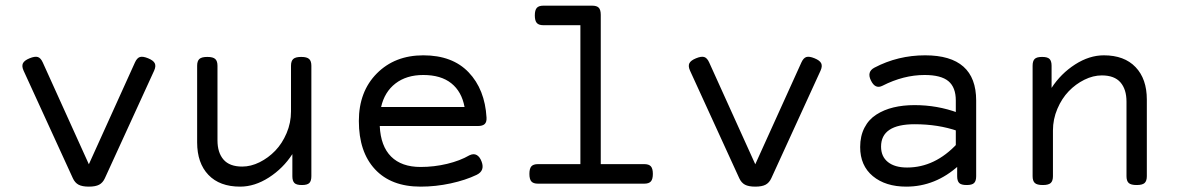

<svg xmlns="http://www.w3.org/2000/svg" viewBox="-20 -661 4237 691"><path d="M465.8 -436.5 299.8 -69.8 133.8 -436.5Q126.5 -452.6 116 -455.8Q105.5 -459 86.4 -451.2Q67.4 -443.4 62.5 -433.1Q57.6 -422.9 64.9 -406.7L242.2 -19.5Q249.5 -3.4 262.7 3.7Q275.9 10.7 299.8 10.7Q323.7 10.7 336.9 3.7Q350.1 -3.4 357.4 -19.5L534.7 -406.7Q542 -422.9 537.1 -433.1Q532.2 -443.4 513.2 -451.2Q494.1 -459 483.6 -455.8Q473.1 -452.6 465.8 -436.5Z M1063.5 -456.1Q1043.5 -456.1 1035.4 -448.7Q1027.3 -441.4 1027.3 -424.3V-259.8Q1027.3 -219.2 1011.5 -181.9Q995.6 -144.5 970.7 -118.7Q945.8 -92.8 914.3 -77.1Q882.8 -61.5 851.6 -61.5Q806.2 -61.5 784.4 -86.7Q762.7 -111.8 762.7 -155.8V-424.3Q762.7 -441.4 754.6 -448.7Q746.6 -456.1 726.6 -456.1H725.6Q705.6 -456.1 697.5 -448.7Q689.5 -441.4 689.5 -424.3V-148.4Q689.5 -74.2 730 -31.7Q770.5 10.7 844.2 10.7Q896.5 10.7 947.8 -22.2Q999 -55.2 1032.2 -106.4V-26.9Q1032.2 -9.8 1039.6 -2.4Q1046.9 4.9 1065.9 4.9H1066.9Q1085.9 4.9 1093.3 -2.4Q1100.6 -9.8 1100.6 -26.9V-424.3Q1100.6 -441.4 1092.5 -448.7Q1084.5 -456.1 1064.5 -456.1Z M1271.5 -225.6Q1271.5 -114.3 1329.6 -51.8Q1387.7 10.7 1493.7 10.7Q1548.3 10.7 1602.1 -1Q1655.8 -12.7 1695.3 -31.7Q1725.6 -46.4 1713.4 -79.1Q1707 -96.7 1695.8 -103Q1684.6 -109.4 1669.4 -102.1Q1635.7 -82.5 1589.1 -71.3Q1542.5 -60.1 1493.7 -60.1Q1425.3 -60.1 1387.7 -97.4Q1350.1 -134.8 1346.7 -207.5H1700.2Q1716.8 -207.5 1724.4 -214.6Q1731.9 -221.7 1731 -237.8Q1725.1 -339.4 1666.7 -400.6Q1608.4 -461.9 1503.4 -461.9Q1400.9 -461.9 1336.2 -396.7Q1271.5 -331.5 1271.5 -225.6ZM1651.9 -275.9H1351.6Q1363.8 -330.1 1403.3 -360.6Q1442.9 -391.1 1503.4 -391.1Q1566.9 -391.1 1604.2 -361.3Q1641.6 -331.5 1651.9 -275.9Z M2068.8 -640.6V-51.8H2142.1V-607.4Q2142.1 -625.5 2135 -633.1Q2127.9 -640.6 2111.3 -640.6ZM1916 -70.3Q1899.4 -70.3 1892.3 -62.3Q1885.3 -54.2 1885.3 -35.2Q1885.3 -16.1 1892.3 -8.1Q1899.4 0 1916 0H2298.8Q2315.4 0 2322.5 -8.1Q2329.6 -16.1 2329.6 -35.2Q2329.6 -54.2 2322.5 -62.3Q2315.4 -70.3 2298.8 -70.3ZM1935.5 -640.6Q1918.9 -640.6 1911.9 -632.6Q1904.8 -624.5 1904.8 -605.5Q1904.8 -586.4 1911.9 -578.4Q1918.9 -570.3 1935.5 -570.3H2098.6V-640.6Z M2864.3 -436.5 2698.2 -69.8 2532.2 -436.5Q2524.9 -452.6 2514.4 -455.8Q2503.9 -459 2484.9 -451.2Q2465.8 -443.4 2460.9 -433.1Q2456.1 -422.9 2463.4 -406.7L2640.6 -19.5Q2647.9 -3.4 2661.1 3.7Q2674.3 10.7 2698.2 10.7Q2722.2 10.7 2735.4 3.7Q2748.5 -3.4 2755.9 -19.5L2933.1 -406.7Q2940.4 -422.9 2935.5 -433.1Q2930.7 -443.4 2911.6 -451.2Q2892.6 -459 2882.1 -455.8Q2871.6 -452.6 2864.3 -436.5Z M3127 -417.5Q3099.1 -402.8 3114.3 -371.6Q3129.9 -338.9 3156.2 -352.5Q3231.9 -391.1 3307.6 -391.1Q3366.7 -391.1 3393.3 -368.9Q3419.9 -346.7 3419.9 -299.3V-130.9L3424.8 -67.9V-26.9Q3424.8 -9.8 3432.1 -2.4Q3439.5 4.9 3458.5 4.9H3459.5Q3478.5 4.9 3485.8 -2.4Q3493.2 -9.8 3493.2 -26.9V-299.3Q3493.2 -461.9 3309.6 -461.9Q3211.4 -461.9 3127 -417.5ZM3075.7 -131.8Q3075.7 -64.9 3121.3 -27.1Q3167 10.7 3241.7 10.7Q3346.7 10.7 3430.7 -65.4L3425.3 -144.5Q3345.2 -58.1 3244.6 -58.1Q3200.2 -58.1 3175.5 -77.9Q3150.9 -97.7 3150.9 -133.3Q3150.9 -213.9 3272 -213.9Q3356.4 -213.9 3426.8 -189.5L3427.2 -255.4Q3353 -282.7 3271.5 -282.7Q3230 -282.7 3195.6 -274.4Q3161.1 -266.1 3133.8 -248.5Q3106.4 -231 3091.1 -201.2Q3075.7 -171.4 3075.7 -131.8Z M3764.6 -344.7V-424.3Q3764.6 -441.4 3757.3 -448.7Q3750 -456.1 3731 -456.1H3730Q3710.9 -456.1 3703.6 -448.7Q3696.3 -441.4 3696.3 -424.3V-26.9Q3696.3 -9.8 3704.3 -2.4Q3712.4 4.9 3732.4 4.9H3733.4Q3753.4 4.9 3761.5 -2.4Q3769.5 -9.8 3769.5 -26.9V-191.4Q3769.5 -231.9 3785.4 -269.3Q3801.3 -306.6 3826.2 -332.5Q3851.1 -358.4 3882.6 -374Q3914.1 -389.6 3945.3 -389.6Q3990.7 -389.6 4012.5 -364.5Q4034.2 -339.4 4034.2 -295.4V-26.9Q4034.2 -9.8 4042.2 -2.4Q4050.3 4.9 4070.3 4.9H4071.3Q4091.3 4.9 4099.4 -2.4Q4107.4 -9.8 4107.4 -26.9V-302.7Q4107.4 -377 4066.9 -419.4Q4026.4 -461.9 3952.6 -461.9Q3900.4 -461.9 3849.1 -429Q3797.9 -396 3764.6 -344.7Z"/></svg>

Font: Courier Prime Code
Style: Regular
Weight: 400
Designer: Alan Dague-Greene
Foundry: Quote-Unquote Apps
Version: Version 3.18